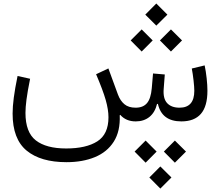

<svg xmlns="http://www.w3.org/2000/svg" viewBox="-20 -705 1275 1115"><path d="M823.7 -620.1 887.7 -684.6 952.1 -620.1 887.7 -556.2ZM908.7 -470.2 972.7 -534.2 1037.1 -470.2 972.7 -405.8ZM738.8 -470.2 802.7 -534.2 866.7 -470.2 802.7 -405.8ZM931.6 175.3 995.6 111.3 1060.1 175.3 995.6 239.7ZM761.7 175.3 825.7 111.3 889.6 175.3 825.7 239.7ZM847.2 325.7 911.1 261.7 975.6 325.7 911.1 390.1ZM768.1 0Q711.9 0 678.2 -38.1L675.3 -35.6Q679.2 57.1 640.6 117.7Q602.1 178.2 531 207.5Q460 236.8 366.2 236.8Q216.3 236.8 134.8 169.7Q53.2 102.5 53.2 -45.4Q53.2 -85.9 60.1 -138.2Q66.9 -190.4 82 -263.7L154.8 -247.6Q139.6 -171.9 133.8 -126.7Q127.9 -81.5 127.9 -49.3Q127.9 63.5 188.2 110.4Q248.5 157.2 364.3 157.2Q480 157.2 544.9 116Q609.9 74.7 609.9 -23.9Q609.9 -68.4 593.8 -124.8Q577.6 -181.2 538.1 -273.9L609.4 -307.6L665 -155.8Q678.2 -120.1 702.4 -99.9Q726.6 -79.6 767.6 -79.6Q811 -79.6 833.5 -106Q856 -132.3 861.3 -191.9L868.7 -278.3L937 -272.5L930.7 -189.9Q925.8 -133.3 950.4 -106.4Q975.1 -79.6 1022.5 -79.6Q1108.4 -79.6 1108.4 -177.7Q1108.4 -199.2 1104 -238Q1099.6 -276.9 1093.8 -307.1L1168.5 -325.2Q1175.8 -290.5 1180.2 -250Q1184.6 -209.5 1184.6 -178.2Q1184.6 -87.4 1146.5 -43.7Q1108.4 0 1033.2 0Q919.9 0 897 -101.6H892.1Q879.9 -51.8 847.7 -25.9Q815.4 0 768.1 0Z"/></svg>

Font: Estedad-FD Regular
Style: FD-Regular
Weight: 400
Designer: Amin Abedi
Version: Version 7.3